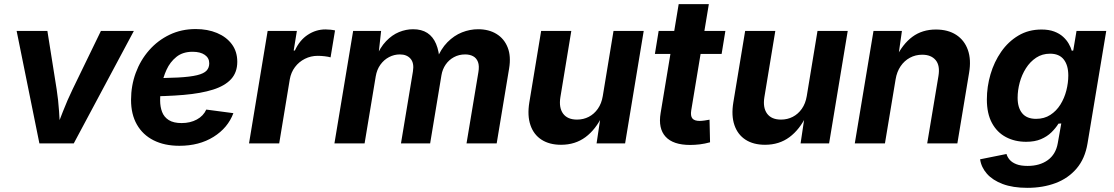

<svg xmlns="http://www.w3.org/2000/svg" viewBox="-20 -696 5407 932"><path d="M171.2 0 60.7 -545.9H210L255 -262.5Q263.2 -209.6 266.7 -155.3Q270.1 -101 273.5 -43.1H242.1Q264.6 -101 285.6 -155.1Q306.6 -209.1 332.4 -262.5L469.9 -545.9H629.8L338.1 0Z M850.9 11.7Q778.3 11.7 725.6 -14.9Q672.9 -41.5 644.5 -91.4Q616.1 -141.2 616.1 -210.9Q616.1 -280 638.9 -342.1Q661.7 -404.1 703.7 -451.9Q745.6 -499.8 803.1 -527.4Q860.6 -555 930 -555Q987.8 -555 1033.4 -535.9Q1079.1 -516.8 1105.5 -481.2Q1131.8 -445.7 1131.8 -396Q1131.8 -345.1 1102.1 -312.3Q1072.3 -279.4 1014.2 -261Q956.1 -242.6 871.1 -235.3Q786.1 -228 675.6 -228L690.7 -316.6Q784.3 -316.6 843.9 -319.7Q903.6 -322.9 936.6 -331Q969.7 -339.1 982.7 -353.2Q995.7 -367.2 995.7 -388.8Q995.7 -414.7 974 -429.7Q952.4 -444.7 914.9 -444.7Q867.1 -444.7 836.4 -419.9Q805.6 -395.2 788.4 -357.5Q771.3 -319.8 764.3 -279.7Q757.3 -239.5 757.3 -208.5Q757.3 -177.4 766.9 -152.4Q776.5 -127.5 799.4 -113Q822.3 -98.6 861.6 -98.6Q903.6 -98.6 935.5 -115.9Q967.4 -133.2 981.3 -164.1L1112.9 -146.7Q1086.1 -75.1 1016.6 -31.7Q947 11.7 850.9 11.7Z M1188.8 0 1279.2 -545.9H1421.1L1405.6 -450.8H1411.4Q1434.5 -501.3 1474.2 -527.2Q1513.8 -553.2 1559.7 -553.2Q1571.1 -553.2 1583.9 -551.9Q1596.7 -550.6 1606.3 -548.3L1584.6 -417.5Q1574.5 -420.8 1556.3 -422.9Q1538.1 -425 1522.5 -425Q1489 -425 1460 -410.5Q1431.1 -396 1411.8 -370.3Q1392.5 -344.6 1386.6 -310.7L1335.3 0Z M1603.4 0 1694.2 -545.9H1830L1815 -410.1L1804 -414.7Q1824.6 -465.4 1853.9 -495.9Q1883.1 -526.5 1916.9 -540.3Q1950.8 -554.1 1985 -554.1Q2026.7 -554.1 2054.4 -536Q2082.1 -517.9 2096.8 -482.9Q2111.5 -447.9 2114.3 -396.5L2098.9 -406Q2119.7 -458.4 2151.8 -491Q2184 -523.6 2222.6 -538.9Q2261.1 -554.1 2301 -554.1Q2353 -554.1 2390.3 -531.1Q2427.6 -508.2 2444.4 -465.5Q2461.2 -422.9 2451.3 -363.4L2391 0H2244.6L2302.1 -345.1Q2307.4 -376.3 2300.1 -395.3Q2292.8 -414.4 2276.5 -423.1Q2260.2 -431.8 2237.9 -431.8Q2207.8 -431.8 2183.4 -418.5Q2158.9 -405.2 2143.3 -382.5Q2127.7 -359.7 2122.9 -331.1L2068 0H1926.4L1984.4 -349Q1991.1 -389.6 1973.1 -410.7Q1955 -431.8 1921 -431.8Q1893.4 -431.8 1868.6 -418.9Q1843.9 -406.1 1826.6 -382.1Q1809.3 -358.2 1803.8 -325L1749.8 0Z M2703.5 6.8Q2647.2 6.8 2609 -17.7Q2570.7 -42.3 2554.9 -88.5Q2539 -134.6 2549.4 -198.7L2606.8 -545.9H2753.2L2700.2 -224.2Q2692.1 -173.6 2713.3 -144.5Q2734.5 -115.5 2781 -115.5Q2812 -115.5 2838 -128.9Q2864 -142.3 2882 -167.9Q2900 -193.5 2906 -229.8L2958.1 -545.9H3104.7L3014.4 0H2875.9L2896.3 -136.3H2904.9Q2872 -67.5 2822 -30.3Q2771.9 6.8 2703.5 6.8Z M3501.1 -545.9 3482.9 -434.3H3159L3177.2 -545.9ZM3274.4 -675.8H3420.8L3335.3 -159.8Q3331.1 -133.3 3340.9 -121.1Q3350.7 -109 3376.7 -109Q3385.3 -109 3400.6 -111.1Q3415.9 -113.2 3424.2 -115.1L3426.7 -5.3Q3401.6 1.7 3377.2 4.7Q3352.8 7.6 3330.2 7.6Q3247.6 7.6 3211 -32.3Q3174.3 -72.3 3186.7 -146.9Z M3693.7 6.8Q3637.4 6.8 3599.2 -17.7Q3561 -42.3 3545.1 -88.5Q3529.2 -134.6 3539.7 -198.7L3597.1 -545.9H3743.5L3690.4 -224.2Q3682.3 -173.6 3703.5 -144.5Q3724.7 -115.5 3771.3 -115.5Q3802.2 -115.5 3828.2 -128.9Q3854.2 -142.3 3872.2 -167.9Q3890.2 -193.5 3896.2 -229.8L3948.3 -545.9H4095L4004.6 0H3866.2L3886.5 -136.3H3895.1Q3862.2 -67.5 3812.2 -30.3Q3762.2 6.8 3693.7 6.8Z M4327.5 -311.3 4275.7 0H4129.3L4220.1 -545.9H4358.1L4338.7 -409.6L4328.7 -414.4Q4361.1 -482 4408.9 -517.4Q4456.7 -552.7 4523 -552.7Q4581.8 -552.7 4621.6 -526.8Q4661.5 -500.8 4678.2 -453.7Q4695 -406.5 4684.1 -342.4L4627.2 0H4480.8L4535.3 -326.5Q4543.9 -377.8 4521.9 -404.1Q4499.9 -430.4 4456.6 -430.4Q4423.9 -430.4 4396.8 -415.7Q4369.7 -401.1 4351.6 -374.4Q4333.5 -347.6 4327.5 -311.3Z M4967 215.8Q4896.4 215.8 4847.2 197.2Q4798 178.6 4770.5 147.2Q4743 115.8 4737.6 77.3L4865.7 51.5Q4869.8 66.2 4881 79.4Q4892.1 92.5 4913.2 100.9Q4934.3 109.4 4968.2 109.4Q5027.1 109.4 5066.2 81.2Q5105.2 52.9 5114.6 -1L5131.6 -96.7L5118 -95.8Q5104.2 -73.6 5083.5 -53.4Q5062.8 -33.2 5033 -20.5Q5003.2 -7.7 4960.9 -7.7Q4906.2 -7.7 4863.1 -30.5Q4819.9 -53.2 4795.2 -98.8Q4770.4 -144.4 4770.4 -212.9Q4770.4 -275.1 4788.1 -335.5Q4805.8 -395.8 4840 -444.9Q4874.2 -494.1 4923.5 -523.4Q4972.7 -552.7 5035.6 -552.7Q5071.7 -552.7 5097.5 -542.9Q5123.3 -533.1 5140.5 -517.4Q5157.7 -501.7 5167.8 -483.8Q5178 -466 5182.6 -449.7L5189.7 -450.8L5205.6 -545.9H5349.9L5259 0.2Q5246.8 74 5206.2 121.7Q5165.6 169.5 5104 192.7Q5042.5 215.8 4967 215.8ZM5009.2 -119.1Q5048.9 -119.1 5078.4 -138.2Q5107.9 -157.2 5127.3 -188.3Q5146.7 -219.4 5156.2 -256.5Q5165.7 -293.6 5165.7 -329.8Q5165.7 -379.1 5143.7 -407.2Q5121.7 -435.4 5077.2 -435.4Q5039.1 -435.4 5009.6 -415.9Q4980.2 -396.4 4960.1 -364.7Q4940 -333 4929.8 -295.3Q4919.7 -257.6 4919.7 -221.2Q4919.7 -173.1 4942 -146.1Q4964.3 -119.1 5009.2 -119.1Z"/></svg>

Font: Adwaita Sans
Style: Italic
Weight: 400
Italic angle: -9.39999°
Designer: Rasmus Andersson
Foundry: rsms
Version: Version 4.001;git-9221beed3